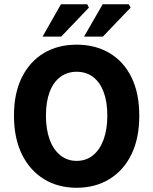

<svg xmlns="http://www.w3.org/2000/svg" viewBox="-20 -875 724 907"><path d="M342 12Q254 12 187.5 -29Q121 -70 83.5 -146Q46 -222 46 -329Q46 -435 83.5 -510Q121 -585 187.5 -624.5Q254 -664 342 -664Q430 -664 497 -624.5Q564 -585 601 -510Q638 -435 638 -329Q638 -222 601 -146Q564 -70 497 -29Q430 12 342 12ZM342 -115Q387 -115 419.5 -141.5Q452 -168 469.5 -216Q487 -264 487 -329Q487 -394 469.5 -440.5Q452 -487 419.5 -511.5Q387 -536 342 -536Q298 -536 265 -511.5Q232 -487 214.5 -440.5Q197 -394 197 -329Q197 -264 214.5 -216Q232 -168 265 -141.5Q298 -115 342 -115ZM181 -702 268 -855H392L400 -839L269 -702ZM377 -702 465 -855H588L597 -839L466 -702Z"/></svg>

Font: Source Sans 3
Style: Bold
Weight: 700
Designer: Paul D. Hunt
Foundry: Adobe
Version: Version 3.052;hotconv 1.1.0;makeotfexe 2.6.0